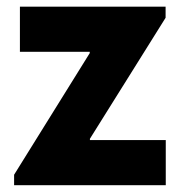

<svg xmlns="http://www.w3.org/2000/svg" viewBox="-20 -545 530 565"><path d="M21.5 0V-30.8L244.1 -388.7V-392.6H38.6V-525.4H467.3V-492.7L244.6 -136.7V-132.8H467.8V0Z"/></svg>

Font: Reddit Sans ExtraBold
Style: Regular
Weight: 800
Designer: Stephen Hutchings
Foundry: Reddit
Version: Version 1.014; ttfautohint (v1.8.4.7-5d5b)